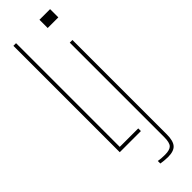

<svg xmlns="http://www.w3.org/2000/svg" viewBox="-329 -811 1021 1021"><g transform="rotate(-45 182.0 -300.0)"><path d="M60 0V-800H80V-20H219V0ZM256 -738V-800H336V-738ZM223 200Q212 200 196 198.5Q180 197 170 195V176Q180.5 178 193 179Q205.5 180 221 180Q257 180 270.5 165.5Q284 151 284 110V-600H304V110Q304 158 286 179Q268 200 223 200Z"/></g></svg>

Font: Big Shoulders Display SC Thin
Style: Regular
Weight: 100
Designer: Patric King
Foundry: XO Type Co
Version: Version 2.002